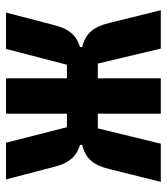

<svg xmlns="http://www.w3.org/2000/svg" viewBox="22 -578 556 640"><g transform="rotate(-90 300.0 -258.0)"><path d="M241.1 0H359V-209.9H408L458.1 0H585.9L544 -170.1C530.9 -223 511 -250 463.1 -262.1V-269.2C501.1 -280.9 523.1 -305 535.2 -350.9L578.1 -516H457L404.1 -312.9H359V-516H241.1V-312.9H196L144.2 -516H22L65 -350.9C77.1 -305 99.1 -280.9 137.1 -269.2V-262.1C89.1 -250 68.9 -223 56.1 -170.1L13.8 0H141L192.1 -209.9H241.1Z"/></g></svg>

Font: Margiela Mono Bold
Style: Regular
Weight: 700
Designer: Mike Abbink, Paul van der Laan, Pieter van Rosmalen
Foundry: Bold Monday
Version: Version 2.003 2021